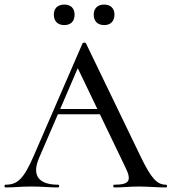

<svg xmlns="http://www.w3.org/2000/svg" viewBox="-24 -822 753 842"><path d="M258 -712C287 -712 303 -729 303 -758C303 -785 287 -802 258 -802C229 -802 212 -785 212 -758C212 -729 229 -712 258 -712ZM433 -712C461 -712 478 -729 478 -758C478 -785 461 -802 433 -802C404 -802 387 -785 387 -758C387 -729 404 -712 433 -712ZM704 -12C665 -12 639 -39 592 -137L353 -632C351 -636 339 -636 338 -632L125 -141C80 -37 53 -12 0 -12C-6 -12 -6 0 0 0C42 0 64 -4 113 -4C164 -4 191 0 231 0C237 0 237 -12 231 -12C147 -12 113 -51 148 -131L230 -321H414L526 -88C555 -29 543 -12 477 -12C471 -12 471 0 477 0C516 0 542 -4 585 -4C623 -4 666 0 704 0C710 0 710 -12 704 -12ZM240 -344 317 -523 403 -344Z"/></svg>

Font: Cormorant Infant Book
Style: Regular
Weight: 500
Designer: Christian Thalmann (Catharsis Fonts)
Version: Version 1.000;PS 002.000;hotconv 1.0.88;makeotf.lib2.5.64775